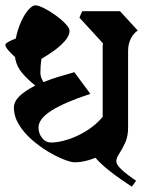

<svg xmlns="http://www.w3.org/2000/svg" viewBox="-23 -681 563 718"><path d="M-3 -513Q-3 -518 9.5 -525Q22 -532 36 -537Q43 -571 55.5 -599Q68 -627 83 -644Q98 -661 109 -661Q121 -661 142.5 -650Q164 -639 185.5 -623.5Q207 -608 222 -592Q237 -576 237 -566Q237 -547 218.5 -526.5Q200 -506 175.5 -489Q151 -472 132 -461Q130 -448 129 -435Q128 -422 128 -409Q128 -391 140 -374Q164 -384 193 -393Q222 -402 255 -411L315 -330Q220 -299 170.5 -268Q121 -237 121 -204Q121 -182 134.5 -165Q148 -148 168 -148Q196 -148 231.5 -159.5Q267 -171 301.5 -192.5Q336 -214 361 -244V-497Q361 -502 361 -508Q361 -514 362 -519L274 -615L284 -639H426L492 -567Q477 -557 466.5 -537Q456 -517 456 -490V-203Q456 -171 445 -147Q434 -123 423 -106.5Q412 -90 412 -78Q412 -67 425.5 -53Q439 -39 456.5 -26Q474 -13 486 -5L470 17Q458 9 432 -8.5Q406 -26 378.5 -48.5Q351 -71 334 -91Q292 -74 257 -74Q243 -74 216 -84.5Q189 -95 157 -114Q125 -133 95.5 -159Q66 -185 47.5 -215.5Q29 -246 29 -279Q29 -301 50 -321.5Q71 -342 109 -361Q81 -383 59.5 -408.5Q38 -434 33 -468Q20 -479 8.5 -492.5Q-3 -506 -3 -513Z"/></svg>

Font: Jaini Purva
Style: Regular
Weight: 400
Designer: Maithili Shingre, Girish Dalvi (Devanagari), Taresh Vohra (Latin)
Foundry: Ek Type
Version: Version 2.000; ttfautohint (v1.8.4.7-5d5b)